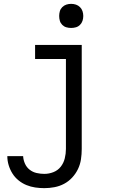

<svg xmlns="http://www.w3.org/2000/svg" viewBox="-20 -753 640 996"><path d="M210 223Q186 223 162.5 219.5Q139 216 117 207Q95 198 76 182.5Q57 167 44.5 147Q32 127 25 104Q18 81 18 57H100Q101 77 109.5 96Q118 115 134 127.5Q150 140 170 144.5Q190 149 210 149Q234 149 257 140Q280 131 295 112Q310 93 316 68.5Q322 44 322 20V-447H162V-520H404V20Q404 47 400 73.5Q396 100 384.5 124Q373 148 354.5 168Q336 188 312.5 200.5Q289 213 262.5 218Q236 223 210 223ZM349 -608Q336 -608 324 -611.5Q312 -615 303 -624Q294 -633 290.5 -645Q287 -657 287 -670Q287 -683 290.5 -695Q294 -707 303 -716Q312 -725 324 -729Q336 -733 349 -733Q362 -733 374 -729Q386 -725 395 -716Q404 -707 408 -695Q412 -683 412 -670Q412 -657 408 -645Q404 -633 395 -624Q386 -615 374 -611.5Q362 -608 349 -608Z"/></svg>

Font: Iosevka Custom Extended
Style: Regular
Weight: 400
Width: 7
Monospace: yes
Designer: Belleve Invis
Foundry: Belleve Invis
Version: Version 11.2.4; ttfautohint (v1.8.4)